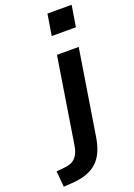

<svg xmlns="http://www.w3.org/2000/svg" viewBox="-272 -780 723 1037"><g transform="rotate(-20 90.0 -261.5)"><path d="M123 -594 143 -716H282L262 -594ZM-94 193 -102 102 -55 97Q-14 94 7.5 71.5Q29 49 36 7L115 -489H240L163 -7Q156 42 140.5 78Q125 114 100 137.5Q75 161 38.5 174Q2 187 -49 190Z"/></g></svg>

Font: Nunito Sans 12pt
Style: Bold Italic
Weight: 700
Italic angle: -9°
Designer: Vernon Adams
Foundry: Vernon Adams
Version: Version 3.101;gftools[0.9.27]